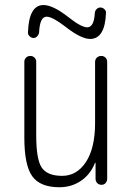

<svg xmlns="http://www.w3.org/2000/svg" viewBox="-20 -745 540 774"><path d="M362.3 -693.4Q363.3 -702.1 369.6 -708.5Q376 -714.8 384.8 -714.8Q393.6 -714.8 400.9 -708Q408.2 -701.2 407.2 -692.4Q403.3 -588.9 343.8 -587.9Q306.6 -587.9 243.2 -637.7Q191.4 -677.7 168 -677.7Q140.6 -677.7 137.7 -615.2Q136.7 -606.4 130.4 -599.1Q124 -591.8 115.2 -591.8Q106.4 -591.8 99.1 -599.1Q91.8 -606.4 92.8 -615.2Q96.7 -725.6 156.2 -724.6Q193.4 -724.6 255.9 -675.8Q307.6 -634.8 332 -634.8Q359.4 -635.7 362.3 -693.4ZM219.7 9.8Q141.6 9.8 109.9 -34.7Q78.1 -79.1 78.1 -190.4V-496.1Q78.1 -505.9 85 -512.7Q91.8 -519.5 102.1 -519.5Q112.3 -519.5 119.1 -512.7Q126 -505.9 126 -496.1V-199.2Q126 -100.6 148.9 -68.4Q171.9 -36.1 230.5 -36.1Q290 -36.1 326.7 -92.3Q363.3 -148.4 363.3 -249V-495.1Q363.3 -505.9 370.6 -512.7Q377.9 -519.5 388.2 -519.5Q398.4 -519.5 405.3 -512.7Q412.1 -505.9 412.1 -495.1V-24.4Q412.1 -14.6 405.8 -7.3Q399.4 0 389.2 0Q378.9 0 372.1 -6.8Q365.2 -13.7 365.2 -24.4V-87.9Q365.2 -88.9 364.3 -88.9Q362.3 -88.9 362.3 -86.9Q343.8 -41 305.7 -15.6Q267.6 9.8 219.7 9.8Z"/></svg>

Font: Rounded-L Mgen+ 1m light
Style: Regular
Weight: 200
Designer: [Source Han Sans]
Ryoko NISHIZUKA  (kana & ideographs); Paul D. Hunt (Latin, Greek & Cyrillic); Wenlong ZHANG  (bopomofo
Version: Version 1.059.20150602